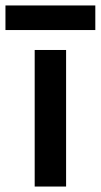

<svg xmlns="http://www.w3.org/2000/svg" viewBox="-61 -683 369 703"><path d="M66 0H181V-500H66ZM-41 -573H288V-663H-41Z"/></svg>

Font: Uncut Sans Semibold
Style: Regular
Weight: 600
Designer: Kasper Nordkvist
Foundry: UNCUT.wtf
Version: Version 1.304;Glyphs 3.2 (3246)